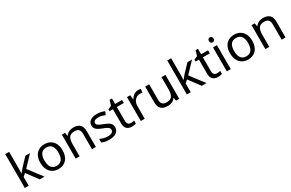

<svg xmlns="http://www.w3.org/2000/svg" viewBox="182 -2237 5639 3723"><g transform="rotate(-30 3002.0 -375.0)"><path d="M172 -363Q172 -347 170.5 -321Q169 -295 168 -276H172Q178 -284 190 -299Q202 -314 214.5 -329.5Q227 -345 236 -355L407 -536H510L293 -307L525 0H419L233 -250L172 -197V0H85V-760H172Z M1085 -269Q1085 -202 1067.5 -150.5Q1050 -99 1017.5 -63Q985 -27 938.5 -8.5Q892 10 835 10Q782 10 737 -8.5Q692 -27 659 -63Q626 -99 607.5 -150.5Q589 -202 589 -269Q589 -358 619 -419.5Q649 -481 705 -513.5Q761 -546 838 -546Q911 -546 966.5 -513.5Q1022 -481 1053.5 -419.5Q1085 -358 1085 -269ZM680 -269Q680 -206 696.5 -159.5Q713 -113 748 -88Q783 -63 837 -63Q891 -63 926 -88Q961 -113 977.5 -159.5Q994 -206 994 -269Q994 -333 977 -378Q960 -423 925.5 -447.5Q891 -472 836 -472Q754 -472 717 -418Q680 -364 680 -269Z M1482 -546Q1578 -546 1627 -499.5Q1676 -453 1676 -349V0H1589V-343Q1589 -408 1560 -440Q1531 -472 1469 -472Q1380 -472 1346 -422Q1312 -372 1312 -278V0H1224V-536H1295L1308 -463H1313Q1331 -491 1357.5 -509.5Q1384 -528 1416 -537Q1448 -546 1482 -546Z M2191 -148Q2191 -96 2165 -61Q2139 -26 2091 -8Q2043 10 1977 10Q1921 10 1880.5 1Q1840 -8 1809 -24V-104Q1841 -88 1886.5 -74.5Q1932 -61 1979 -61Q2046 -61 2076 -82.5Q2106 -104 2106 -140Q2106 -160 2095 -176Q2084 -192 2055.5 -208Q2027 -224 1974 -244Q1922 -264 1885 -284Q1848 -304 1828 -332Q1808 -360 1808 -404Q1808 -472 1863.5 -509Q1919 -546 2009 -546Q2058 -546 2100.5 -536.5Q2143 -527 2180 -510L2150 -440Q2116 -454 2079 -464Q2042 -474 2003 -474Q1949 -474 1920.5 -456.5Q1892 -439 1892 -409Q1892 -387 1905 -371.5Q1918 -356 1948.5 -341.5Q1979 -327 2030 -307Q2081 -288 2117 -268Q2153 -248 2172 -219.5Q2191 -191 2191 -148Z M2500 -62Q2520 -62 2541 -65.5Q2562 -69 2575 -73V-6Q2561 1 2535 5.5Q2509 10 2485 10Q2443 10 2407.5 -4.5Q2372 -19 2350 -55Q2328 -91 2328 -156V-468H2252V-510L2329 -545L2364 -659H2416V-536H2571V-468H2416V-158Q2416 -109 2439.5 -85.5Q2463 -62 2500 -62Z M2932 -546Q2947 -546 2964.5 -544.5Q2982 -543 2995 -540L2984 -459Q2971 -462 2955.5 -464Q2940 -466 2926 -466Q2895 -466 2867 -453Q2839 -440 2817 -416.5Q2795 -393 2782.5 -360Q2770 -327 2770 -286V0H2682V-536H2754L2764 -438H2768Q2785 -468 2809 -492.5Q2833 -517 2864 -531.5Q2895 -546 2932 -546Z M3543 -536V0H3471L3458 -71H3454Q3437 -43 3410 -25Q3383 -7 3351 1.5Q3319 10 3284 10Q3220 10 3176.5 -10.5Q3133 -31 3111 -74Q3089 -117 3089 -185V-536H3178V-191Q3178 -127 3207 -95Q3236 -63 3297 -63Q3357 -63 3391.5 -85.5Q3426 -108 3440.5 -151.5Q3455 -195 3455 -257V-536Z M3800 -363Q3800 -347 3798.5 -321Q3797 -295 3796 -276H3800Q3806 -284 3818 -299Q3830 -314 3842.5 -329.5Q3855 -345 3864 -355L4035 -536H4138L3921 -307L4153 0H4047L3861 -250L3800 -197V0H3713V-760H3800Z M4426 -62Q4446 -62 4467 -65.5Q4488 -69 4501 -73V-6Q4487 1 4461 5.5Q4435 10 4411 10Q4369 10 4333.5 -4.5Q4298 -19 4276 -55Q4254 -91 4254 -156V-468H4178V-510L4255 -545L4290 -659H4342V-536H4497V-468H4342V-158Q4342 -109 4365.5 -85.5Q4389 -62 4426 -62Z M4696 -536V0H4608V-536ZM4653 -737Q4673 -737 4688.5 -723.5Q4704 -710 4704 -681Q4704 -653 4688.5 -639Q4673 -625 4653 -625Q4631 -625 4616 -639Q4601 -653 4601 -681Q4601 -710 4616 -723.5Q4631 -737 4653 -737Z M5332 -269Q5332 -202 5314.5 -150.5Q5297 -99 5264.5 -63Q5232 -27 5185.5 -8.5Q5139 10 5082 10Q5029 10 4984 -8.5Q4939 -27 4906 -63Q4873 -99 4854.5 -150.5Q4836 -202 4836 -269Q4836 -358 4866 -419.5Q4896 -481 4952 -513.5Q5008 -546 5085 -546Q5158 -546 5213.5 -513.5Q5269 -481 5300.5 -419.5Q5332 -358 5332 -269ZM4927 -269Q4927 -206 4943.5 -159.5Q4960 -113 4995 -88Q5030 -63 5084 -63Q5138 -63 5173 -88Q5208 -113 5224.5 -159.5Q5241 -206 5241 -269Q5241 -333 5224 -378Q5207 -423 5172.5 -447.5Q5138 -472 5083 -472Q5001 -472 4964 -418Q4927 -364 4927 -269Z M5729 -546Q5825 -546 5874 -499.5Q5923 -453 5923 -349V0H5836V-343Q5836 -408 5807 -440Q5778 -472 5716 -472Q5627 -472 5593 -422Q5559 -372 5559 -278V0H5471V-536H5542L5555 -463H5560Q5578 -491 5604.5 -509.5Q5631 -528 5663 -537Q5695 -546 5729 -546Z"/></g></svg>

Font: lkorean25
Style: Book
Weight: 400
Designer: Jelle Bosma - Monotype Design Team
Foundry: Monotype Imaging Inc.
Version: Version 2.003